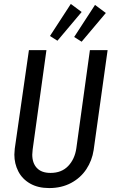

<svg xmlns="http://www.w3.org/2000/svg" viewBox="-20 -944 574 976"><path d="M456 -181Q448 -128 419 -84Q390 -40 341.5 -14Q293 12 230 12Q173 12 133 -11Q93 -34 73 -73Q53 -112 53 -158Q53 -168 55 -188L127 -689H216L146 -184Q144 -166 144 -158Q144 -115 167.5 -90Q191 -65 237 -65Q293 -65 326.5 -100Q360 -135 368 -190L437 -689H527ZM395 -883 272 -737 234 -761 340 -924ZM518 -878 395 -732 357 -756 463 -919Z"/></svg>

Font: Fira Sans Compressed
Style: Italic
Weight: 400
Width: 1
Italic angle: -8°
Designer: bBox Type GmbH & Carrois Corporate GbR & Edenspiekermann AG
Foundry: bBox Type GmbH & Carrois Corporate GbR & Edenspiekermann AG
Version: Version 4.301